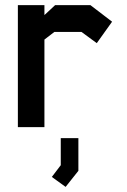

<svg xmlns="http://www.w3.org/2000/svg" viewBox="-20 -498 499 752"><path d="M359 -329 299 -373H193L154 -343V0H50V-478H154V-439L196 -478H334L419 -413ZM183 195 218 149V43H287V171L237 234Z"/></svg>

Font: Turret Road ExtraBold
Style: Regular
Weight: 800
Designer: Noponies
Foundry: Noponies
Version: Version 1.001; ttfautohint (v1.8)